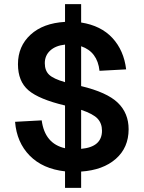

<svg xmlns="http://www.w3.org/2000/svg" viewBox="-20 -820 696 930"><path d="M295 90V10Q187 -2 124 -66Q61 -130 53 -230L182 -237Q197 -124 295 -102V-309Q169 -339 118 -382.5Q67 -426 67 -509Q67 -596 128 -652Q189 -708 295 -714V-800H373V-711Q469 -696 524.5 -636Q580 -576 591 -484L462 -477Q452 -569 373 -596V-403Q498 -373 550.5 -322.5Q603 -272 603 -194Q603 -105 541 -50.5Q479 4 373 11V90ZM197 -514Q197 -478 218 -458Q239 -438 295 -422V-604Q249 -599 223 -575Q197 -551 197 -514ZM474 -187Q474 -222 453 -245Q432 -268 373 -288V-99Q474 -108 474 -187Z"/></svg>

Font: Txt Sans SemiBold
Style: Regular
Weight: 600
Designer: Open Source
Foundry: XRLN
Version: Version 1.0